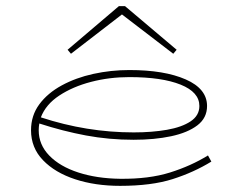

<svg xmlns="http://www.w3.org/2000/svg" viewBox="-20 -594 793 625"><path d="M377 -547 211 -419 200 -432 367 -574H387L555 -432L544 -419ZM668 -68Q611 -33 542 -11Q473 11 371 11Q290 11 224.5 -10.5Q159 -32 120 -72.5Q81 -113 81 -170Q81 -218 108 -254.5Q135 -291 181 -316Q227 -341 284 -353.5Q341 -366 401 -366Q515 -366 584.5 -335.5Q654 -305 654 -249Q654 -210 622.5 -186Q591 -162 537 -150.5Q483 -139 415 -139Q335 -139 260 -153Q185 -167 108 -192Q106 -181 106 -170Q106 -123 140.5 -87.5Q175 -52 235 -32.5Q295 -13 371 -12Q465 -11 533.5 -32.5Q602 -54 657 -88ZM401 -343Q336 -343 276.5 -327.5Q217 -312 173 -283Q129 -254 113 -212Q262 -163 415 -163Q475 -163 523.5 -171.5Q572 -180 600.5 -199Q629 -218 629 -249Q629 -294 568 -318.5Q507 -343 401 -343Z"/></svg>

Font: BhuTuka Expanded One
Style: Regular
Weight: 400
Designer: Erin McLaughlin
Version: Version 1.000; ttfautohint (v1.8.3)